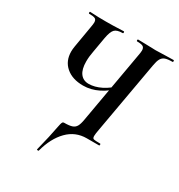

<svg xmlns="http://www.w3.org/2000/svg" viewBox="-191 -753 1006 1079"><g transform="rotate(30 312.0 -214.0)"><path d="M214 197Q211 197 208.5 195.5Q206 194 207 193Q234 86 243 34L249 6Q252 -5 255 -8.5Q258 -12 264 -12Q298 -12 315 -18Q332 -24 340.5 -39Q349 -54 354 -84L435 -545Q440 -570 440 -582Q440 -600 429.5 -606.5Q419 -613 391 -613Q387 -613 387 -619Q387 -625 391 -625L438 -624Q480 -622 505 -622Q531 -622 573 -624L620 -625Q624 -625 624 -619Q624 -613 620 -613Q589 -613 573 -607Q557 -601 548.5 -585.5Q540 -570 535 -540L453 -77Q447 -46 447 -32Q447 -17 456 -14.5Q465 -12 497 -12Q501 -12 501 -6Q501 0 497 0H418Q345 0 294 52Q243 104 219 194Q219 197 214 197ZM98 -379Q98 -394 101 -412L124 -547Q129 -574 129 -584Q129 -602 118.5 -607.5Q108 -613 80 -613Q76 -613 76 -619Q76 -625 80 -625Q94 -625 101 -624Q127 -622 182 -622Q230 -622 270 -624Q281 -625 297 -625Q301 -625 301 -619Q301 -613 297 -613Q260 -613 245.5 -597.5Q231 -582 223 -538L206 -440Q199 -405 199 -373Q199 -322 218.5 -296Q238 -270 273 -270Q312 -270 354 -291Q396 -312 447 -361L454 -350Q398 -294 349.5 -270Q301 -246 251 -246Q181 -246 139.5 -282Q98 -318 98 -379Z"/></g></svg>

Font: Cormorant Garamond
Style: Bold Italic
Weight: 700
Italic angle: -10°
Designer: Christian Thalmann (Catharsis Fonts)
Foundry: Catharsis Fonts
Version: Version 4.000